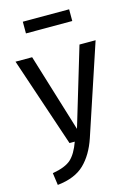

<svg xmlns="http://www.w3.org/2000/svg" viewBox="-139 -808 770 1093"><g transform="rotate(-15 246.0 -261.5)"><path d="M382 -667H109V-736H382ZM482 -527 306 3Q275 95 219.5 148.5Q164 202 61 213L51 141Q127 128 160.5 97.5Q194 67 218 0H187L10 -527H108L249 -67L387 -527Z"/></g></svg>

Font: Fira Sans
Style: Regular
Weight: 400
Designer: Carrois Corporate & Edenspiekermann AG
Foundry: Carrois Corporate GbR & Edenspiekermann AG
Version: Version 4.106;PS 004.106;hotconv 1.0.70;makeotf.lib2.5.58329